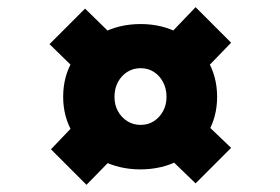

<svg xmlns="http://www.w3.org/2000/svg" viewBox="-20 -575 779 535"><path d="M371 -103Q311 -103 262 -129Q213 -155 184.5 -201.5Q156 -248 156 -305Q156 -364 184.5 -409.5Q213 -455 262 -481.5Q311 -508 372 -508Q432 -508 480.5 -481.5Q529 -455 557 -409Q585 -363 585 -305Q585 -248 557 -201.5Q529 -155 480.5 -129Q432 -103 371 -103ZM221 -60 122 -159 208 -249 306 -147ZM202 -370 118 -452 217 -551 303 -467ZM372 -227Q393 -227 409 -237.5Q425 -248 434.5 -265.5Q444 -283 444 -305Q444 -328 434.5 -346Q425 -364 409 -374.5Q393 -385 372 -385Q351 -385 334.5 -374.5Q318 -364 308.5 -346Q299 -328 299 -305Q299 -283 308.5 -265.5Q318 -248 334.5 -237.5Q351 -227 372 -227ZM525 -64 437 -149 534 -249 624 -163ZM533 -362 434 -460 525 -555 624 -456Z"/></svg>

Font: Lexend Mega
Style: Bold
Weight: 700
Version: Version 1.007